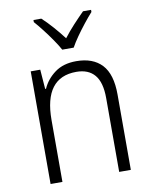

<svg xmlns="http://www.w3.org/2000/svg" viewBox="-86 -829 707 893"><g transform="rotate(-10 268.0 -382.5)"><path d="M296 -542Q375 -542 417 -497Q459 -452 459 -356V0H404V-349Q404 -423 374.5 -458Q345 -493 288 -493Q136 -493 136 -292V0H80V-532H125L132 -440H136Q155 -483 195 -512.5Q235 -542 296 -542ZM242 -606Q230 -628 211 -655.5Q192 -683 171.5 -709.5Q151 -736 134 -755V-765H171Q195 -743 221 -713.5Q247 -684 269 -655Q292 -685 317 -712Q342 -739 368 -765H406V-755Q388 -735 367 -708.5Q346 -682 327 -655Q308 -628 296 -606Z"/></g></svg>

Font: Noto Sans Lao SemiCondensed Light
Style: Regular
Weight: 300
Width: 4
Designer: Monotype Design Team
Foundry: Monotype Imaging Inc.
Version: Version 2.003; ttfautohint (v1.8.4.7-5d5b)